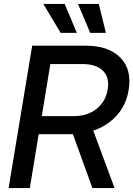

<svg xmlns="http://www.w3.org/2000/svg" viewBox="-20 -961 681 981"><path d="M23.9 0 144.5 -727.5H418.5Q535.2 -727.5 595 -666.5Q654.8 -605.5 637.2 -501Q625 -424.8 576.9 -371.3Q528.8 -317.9 456.5 -293.5L565.4 0H452.1L352.5 -275.4Q345.7 -275.4 338.9 -275.4H177.7L132.3 0ZM193.4 -367.7H357.4Q427.2 -367.7 473.6 -405Q520 -442.4 530.3 -503.9Q540.5 -565.4 505.9 -599.6Q471.2 -633.8 400.4 -633.8H237.3ZM290 -793 201.2 -940.9H310.5L372.6 -793ZM440.9 -793 378.4 -940.9H484.9L521 -793Z"/></svg>

Font: Inter Display Medium
Style: Italic
Weight: 500
Italic angle: -9.39999°
Designer: Rasmus Andersson
Foundry: rsms
Version: Version 4.000;git-a52131595